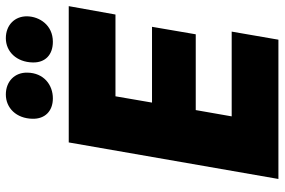

<svg xmlns="http://www.w3.org/2000/svg" viewBox="-174 -776 950 641"><g transform="rotate(-90 300.5 -455.0)"><path d="M24 0H489L516 -156H233L254 -276H507L532 -422H279L300 -544H573L601 -700H146ZM293 -753C338 -753 378 -783 379 -838C380 -880 350 -910 306 -910C261 -910 226 -875 225 -821C224 -780 250 -753 293 -753ZM482 -753C538 -753 566 -798 567 -838C568 -880 538 -910 494 -910C449 -910 414 -874 413 -820C412 -779 438 -753 482 -753Z"/></g></svg>

Font: Fixel Display ExtraBold
Style: Italic
Weight: 800
Italic angle: -10°
Designer: AlfaBravo + MacPaw
Foundry: Kyrylo Tkachov, Marchela Mozhyna, Serhii Makarenko, Maria Weinstein, Zakhar Kryvoshyya
Version: Version 1.210;Glyphs 3.2 (3217)